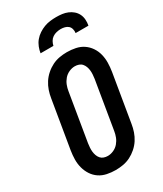

<svg xmlns="http://www.w3.org/2000/svg" viewBox="-235 -1043 969 1139"><g transform="rotate(-30 250.0 -473.5)"><path d="M206 8Q176 8 147 2Q118 -4 95 -19.5Q72 -35 56.5 -58.5Q41 -82 33.5 -110Q26 -138 26.5 -167.5Q27 -197 32 -228L86 -552Q90 -578 98.5 -603Q107 -628 121.5 -650.5Q136 -673 157 -691.5Q178 -710 202 -722Q226 -734 252 -738.5Q278 -743 303 -743Q333 -743 362 -737Q391 -731 414 -715.5Q437 -700 453 -676.5Q469 -653 476 -625Q483 -597 482.5 -567.5Q482 -538 477 -507L423 -183Q419 -157 410.5 -132Q402 -107 387.5 -84.5Q373 -62 352 -43.5Q331 -25 307 -13Q283 -1 257 3.5Q231 8 206 8ZM207 -88Q227 -88 247 -97Q267 -106 281 -122.5Q295 -139 302.5 -158.5Q310 -178 313 -198L367 -523Q369 -537 370 -551.5Q371 -566 369.5 -579.5Q368 -593 363.5 -605.5Q359 -618 350.5 -628Q342 -638 329 -642.5Q316 -647 302 -647Q282 -647 262 -638Q242 -629 228 -612.5Q214 -596 206.5 -576.5Q199 -557 196 -537L142 -212Q140 -198 139 -183.5Q138 -169 139.5 -155.5Q141 -142 145.5 -129.5Q150 -117 158.5 -107Q167 -97 180 -92.5Q193 -88 207 -88ZM165 -815Q168 -835 176 -855.5Q184 -876 198 -893Q212 -910 231 -922.5Q250 -935 270 -942.5Q290 -950 311 -952.5Q332 -955 352 -955Q373 -955 392.5 -952.5Q412 -950 430 -942.5Q448 -935 462.5 -922.5Q477 -910 485.5 -893Q494 -876 495.5 -855.5Q497 -835 493 -815H405Q407 -829 403.5 -842.5Q400 -856 390.5 -864.5Q381 -873 367.5 -876.5Q354 -880 340 -880Q326 -880 311 -876.5Q296 -873 283.5 -864.5Q271 -856 263.5 -842.5Q256 -829 253 -815Z"/></g></svg>

Font: Iosevka SS04
Style: Bold Italic
Weight: 700
Italic angle: -9°
Monospace: yes
Designer: Belleve Invis
Foundry: Belleve Invis
Version: Version 19.0.0; ttfautohint (v1.8.4)